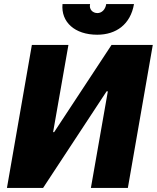

<svg xmlns="http://www.w3.org/2000/svg" viewBox="-20 -920 768 940"><path d="M14 0H191L502 -473H508L425 0H606L728 -700H526L245 -273H240L315 -700H136ZM456 -750C549 -750 619 -801 636 -900H500C496 -873 478 -856 457 -856C434 -856 415 -874 421 -900H286C278 -812 346 -750 456 -750Z"/></svg>

Font: Fixel Text 20240404 ExtraBold
Style: Italic
Weight: 800
Width: 4
Italic angle: -10°
Designer: AlfaBravo + MacPaw
Foundry: Kyrylo Tkachov, Marchela Mozhyna, Serhii Makarenko, Maria Weinstein, Zakhar Kryvoshyya
Version: Version 1.211;Glyphs 3.2 (3225)